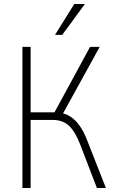

<svg xmlns="http://www.w3.org/2000/svg" viewBox="-20 -939 571 959"><path d="M92 0V-705H133V-378H261L244 -363L430 -705H478L288 -360L275 -376Q306 -373 331 -357Q356 -341 377 -312Q398 -283 415 -239L509 0H464L383 -211Q357 -280 325.5 -310Q294 -340 243 -340H133V0ZM255 -765 351 -919H404L291 -765Z"/></svg>

Font: Nunito Sans 10pt Condensed ExtraLight
Style: Regular
Weight: 250
Width: 3
Designer: Vernon Adams
Foundry: Vernon Adams
Version: Version 3.101;gftools[0.9.27]